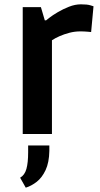

<svg xmlns="http://www.w3.org/2000/svg" viewBox="-20 -619 460 887"><path d="M85 0V-586H169L187 -525H193Q193 -525 207.5 -536.5Q222 -548 246.5 -562.5Q271 -577 299 -588Q327 -599 354 -599Q383 -599 397.5 -594.5Q412 -590 412 -590L401 -471Q401 -471 385 -472.5Q369 -474 351 -474Q325 -474 300.5 -467.5Q276 -461 255.5 -452Q235 -443 220 -433V0ZM99 248 73 202Q94 190 102 161.5Q110 133 110 85V53H208V78Q207 132 190.5 167Q174 202 149.5 221Q125 240 99 248Z"/></svg>

Font: Ruda ExtraBold
Style: Regular
Weight: 800
Designer: Mariela Monsalve and Angelina Sanchez
Foundry: Mariela Monsalve and Angelina Sanchez
Version: Version 2.000